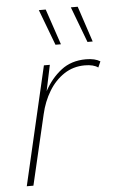

<svg xmlns="http://www.w3.org/2000/svg" viewBox="-53 -770 487 807"><g transform="rotate(-5 190.5 -366.5)"><path d="M27 0 143 -500H168L145 -391Q173 -443 216 -476.5Q259 -510 321 -510Q359 -510 381 -496L370 -471Q351 -485 314 -485Q265 -485 226.5 -459.5Q188 -434 162 -391Q136 -348 124 -295L55 0ZM171 -733 222 -582H199L142 -733ZM306 -733 356 -582H334L277 -733Z"/></g></svg>

Font: Work Sans ExtraLight
Style: Italic
Weight: 200
Italic angle: -13°
Designer: Wei Huang
Foundry: Wei Huang
Version: Version 2.012; ttfautohint (v1.8.3)